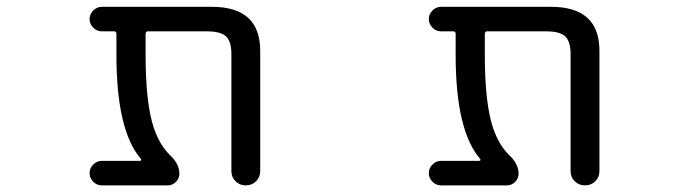

<svg xmlns="http://www.w3.org/2000/svg" viewBox="-20 -567 2040 566"><path d="M747.1 -62.5Q747.1 -44.9 734.9 -32.7Q722.7 -20.5 704.6 -20.5Q686.5 -20.5 674.3 -32.7Q662.1 -44.9 662.1 -62.5V-407.2Q662.1 -444.3 646.5 -459.5Q630.9 -474.6 589.8 -474.6H416Q409.2 -474.6 409.2 -466.8V-405.3Q409.2 -261.7 433.6 -189.5Q451.2 -138.7 480.5 -110.4Q508.8 -84 508.8 -54.7Q508.8 -41 498.5 -30.8Q488.3 -20.5 474.6 -20.5H280.3Q265.6 -20.5 254.9 -31.2Q244.1 -42 244.1 -56.6Q244.1 -71.3 254.9 -82Q265.6 -92.8 280.3 -92.8H392.6Q395.5 -92.8 396 -94.7Q396.5 -96.7 395.5 -98.6Q323.2 -181.6 323.2 -405.3V-466.8Q323.2 -474.6 316.4 -474.6H280.3Q265.6 -474.6 254.9 -485.4Q244.1 -496.1 244.1 -510.7Q244.1 -525.4 254.9 -536.1Q265.6 -546.9 280.3 -546.9H604.5Q747.1 -546.9 747.1 -417Z M1747.1 -62.5Q1747.1 -44.9 1734.9 -32.7Q1722.7 -20.5 1704.6 -20.5Q1686.5 -20.5 1674.3 -32.7Q1662.1 -44.9 1662.1 -62.5V-407.2Q1662.1 -444.3 1646.5 -459.5Q1630.9 -474.6 1589.8 -474.6H1416Q1409.2 -474.6 1409.2 -466.8V-405.3Q1409.2 -261.7 1433.6 -189.5Q1451.2 -138.7 1480.5 -110.4Q1508.8 -84 1508.8 -54.7Q1508.8 -41 1498.5 -30.8Q1488.3 -20.5 1474.6 -20.5H1280.3Q1265.6 -20.5 1254.9 -31.2Q1244.1 -42 1244.1 -56.6Q1244.1 -71.3 1254.9 -82Q1265.6 -92.8 1280.3 -92.8H1392.6Q1395.5 -92.8 1396 -94.7Q1396.5 -96.7 1395.5 -98.6Q1323.2 -181.6 1323.2 -405.3V-466.8Q1323.2 -474.6 1316.4 -474.6H1280.3Q1265.6 -474.6 1254.9 -485.4Q1244.1 -496.1 1244.1 -510.7Q1244.1 -525.4 1254.9 -536.1Q1265.6 -546.9 1280.3 -546.9H1604.5Q1747.1 -546.9 1747.1 -417Z"/></svg>

Font: Rounded Mgen+ 1mn regular
Style: Regular
Weight: 400
Designer: [Source Han Sans]
Ryoko NISHIZUKA  (kana & ideographs); Paul D. Hunt (Latin, Greek & Cyrillic); Wenlong ZHANG  (bopomofo
Version: Version 1.059.20150602